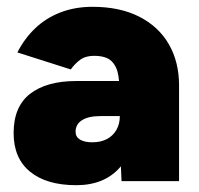

<svg xmlns="http://www.w3.org/2000/svg" viewBox="-20 -532 586 564"><path d="M337 0 332 -115V-245Q332 -280 328 -308Q324 -336 308 -352Q292 -368 256 -368Q231 -368 215 -356Q199 -344 188 -328L31 -378Q52 -419 83.5 -449Q115 -479 157.5 -495.5Q200 -512 252 -512Q332 -512 389 -483Q446 -454 476 -402Q506 -350 506 -281V0ZM204 12Q117 12 68.5 -27.5Q20 -67 20 -141Q20 -219 68.5 -256.5Q117 -294 204 -294H351V-191H275Q240 -191 221 -179Q202 -167 202 -145Q202 -130 215 -122Q228 -114 251 -114Q276 -114 294 -123.5Q312 -133 322 -150.5Q332 -168 332 -191H379Q379 -94 333 -41Q287 12 204 12Z"/></svg>

Font: Figtree Black
Style: Regular
Weight: 900
Designer: Erik Kennedy
Foundry: Erik Kennedy
Version: Version 2.001;gftools[0.9.30]